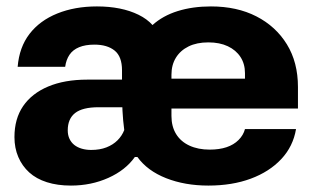

<svg xmlns="http://www.w3.org/2000/svg" viewBox="-20 -568 975 598"><path d="M201 10Q159 10 126 -0.5Q93 -11 71 -31Q49 -51 37 -79Q25 -107 25 -141Q25 -198 52 -237.5Q79 -277 130 -298.5Q181 -320 252 -320H387V-234H287Q237 -234 214 -216Q191 -198 191 -162Q191 -147 196.5 -135.5Q202 -124 211.5 -116.5Q221 -109 234.5 -105Q248 -101 264 -101Q291 -101 311.5 -109Q332 -117 346 -131Q360 -145 367 -163Q363 -193 361.5 -223Q360 -253 360 -283V-349Q360 -392 337 -410.5Q314 -429 274 -429Q246 -429 226.5 -421Q207 -413 196.5 -397.5Q186 -382 183 -360H35Q40 -421 72 -462.5Q104 -504 158.5 -526Q213 -548 282 -548Q320 -548 352.5 -541.5Q385 -535 411.5 -522Q438 -509 455 -490Q487 -519 533.5 -533.5Q580 -548 637 -548Q718 -548 778.5 -517Q839 -486 873.5 -430Q908 -374 908 -297V-230H490V-323H759L743 -307V-340Q743 -369 729 -390.5Q715 -412 689.5 -424Q664 -436 629 -436Q593 -436 567.5 -423.5Q542 -411 528 -388.5Q514 -366 514 -335V-207Q514 -174 528.5 -150.5Q543 -127 570 -114.5Q597 -102 633 -102Q663 -102 685.5 -109.5Q708 -117 723 -132Q738 -147 743 -166H902Q893 -112 856 -72.5Q819 -33 761 -11.5Q703 10 629 10Q556 10 497.5 -13Q439 -36 408 -79H400Q371 -38 317.5 -14Q264 10 201 10Z"/></svg>

Font: Hubot Sans
Style: Bold
Weight: 700
Designer: Deni Anggara
Foundry: GitHub, Inc., Subsidiary of Microsoft Corporation
Version: Version 2.000